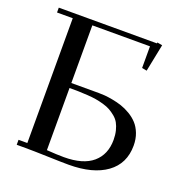

<svg xmlns="http://www.w3.org/2000/svg" viewBox="-128 -821 900 941"><g transform="rotate(20 322.0 -351.0)"><path d="M22 -676.8V-702.1H534.2V-707L561 -702.1L532.2 -559.1L506.8 -564V-676.8H206.1V-376H350.1Q364.7 -376 381.1 -374.8Q397.5 -373.5 422.6 -368.9Q447.8 -364.3 470.7 -356.7Q493.7 -349.1 517.6 -335Q541.5 -320.8 558.8 -302Q576.2 -283.2 587.2 -254.9Q598.1 -226.6 598.1 -191.9Q598.1 -97.7 527.3 -46.4Q456.5 4.9 330.1 4.9Q296.9 4.9 219.7 2.4Q142.6 0 104 0H58.1V-25.9H104V-676.8ZM206.1 -25.9Q259.8 -22 295.9 -22Q395.5 -22 445.8 -65.2Q496.1 -108.4 496.1 -185.1Q496.1 -210.9 490.7 -232.4Q485.4 -253.9 476.6 -269.8Q467.8 -285.6 452.6 -298.1Q437.5 -310.5 422.6 -318.8Q407.7 -327.1 386 -333.3Q364.3 -339.4 345.7 -342.5Q327.1 -345.7 300.5 -347.4Q273.9 -349.1 254.2 -349.6Q234.4 -350.1 206.1 -350.1Z"/></g></svg>

Font: Dehuti Alt
Style: Bold
Weight: 700
Version: Version 1.2